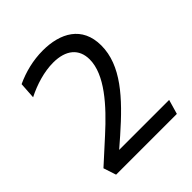

<svg xmlns="http://www.w3.org/2000/svg" viewBox="-200 -881 1020 1020"><g transform="rotate(-45 310.0 -371.0)"><path d="M281 -742C411.5 -742 520 -685.5 520 -541C520 -391.5 404.5 -265.5 252 -131.5L194.5 -81.5H570L546.5 0H90L66.5 -71.5L197 -190C314 -296 424 -418 424 -532C424 -612 370 -657.5 274.5 -657.5C207 -657.5 133 -635 69 -602.5L75 -695C137.5 -724 207.5 -742 281 -742Z"/></g></svg>

Font: Monaspace Argon
Style: Regular
Weight: 400
Designer: Riley Cran & the Lettermatic Team
Foundry: Lettermatic
Version: Version 1.200 (Monaspace Argon)